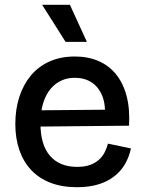

<svg xmlns="http://www.w3.org/2000/svg" viewBox="-20 -769 604 802"><path d="M302 13Q239 13 191 -5.5Q143 -24 110.5 -58.5Q78 -93 61 -142Q44 -191 44 -251Q44 -312 60.5 -363.5Q77 -415 108.5 -453Q140 -491 186.5 -512Q233 -533 293 -533Q347 -533 390.5 -514.5Q434 -496 464 -459.5Q494 -423 508.5 -369Q523 -315 519 -244L113 -240V-308L453 -311L417 -270Q423 -329 407.5 -367.5Q392 -406 362.5 -425Q333 -444 293 -444Q249 -444 216.5 -421Q184 -398 166.5 -355.5Q149 -313 149 -253Q149 -164 189 -118Q229 -72 302 -72Q334 -72 356 -80Q378 -88 393 -101.5Q408 -115 417 -132.5Q426 -150 431 -169L527 -149Q519 -112 501.5 -82.5Q484 -53 456 -31.5Q428 -10 389.5 1.5Q351 13 302 13ZM254 -594 156 -749H272L343 -594Z"/></svg>

Font: Bricolage Grotesque 24pt Medium
Style: Regular
Weight: 500
Designer: Mathieu Triay
Foundry: Atelier Triay
Version: Version 1.001;gftools[0.9.33.dev8+g029e19f]